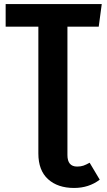

<svg xmlns="http://www.w3.org/2000/svg" viewBox="-20 -712 528 951"><path d="M424 94 474 178Q420 219 347 219Q266 219 218 175.5Q170 132 170 48V-580H8V-692H484L469 -580H314V56Q314 113 362 113Q380 113 393 108.5Q406 104 424 94Z"/></svg>

Font: Fira Sans Condensed SemiBold
Style: Regular
Weight: 600
Width: 3
Designer: bBox Type GmbH & Carrois Corporate GbR & Edenspiekermann AG
Foundry: bBox Type GmbH & Carrois Corporate GbR & Edenspiekermann AG
Version: Version 4.301